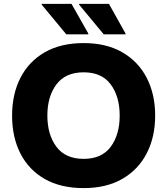

<svg xmlns="http://www.w3.org/2000/svg" viewBox="-20 -953 858 985"><path d="M42 -360Q42 -470 85 -554Q128 -638 210 -685Q292 -732 409 -732Q525 -732 607 -685Q689 -638 732.5 -554Q776 -470 776 -360Q776 -250 732.5 -166Q689 -82 607 -35Q525 12 409 12Q292 12 210 -34.5Q128 -81 85 -165Q42 -249 42 -360ZM223 -360Q223 -262 269.5 -200Q316 -138 409 -138Q502 -138 548 -200Q594 -262 594 -360Q594 -458 548 -520Q502 -582 409 -582Q316 -582 269.5 -520Q223 -458 223 -360ZM320 -777 194 -929V-933H347L433 -781V-777ZM512 -777 386 -929V-933H539L624 -781V-777Z"/></svg>

Font: Kufam
Style: Bold
Weight: 700
Designer: Wael Morcos, Artur Schmal
Foundry: Original Type
Version: Version 1.300; ttfautohint (v1.8.3)